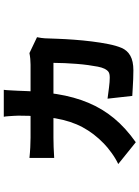

<svg xmlns="http://www.w3.org/2000/svg" viewBox="122 -796 755 1040"><g transform="rotate(-90 500.0 -276.5)"><path d="M533 -634Q531 -621 530 -596.5Q529 -572 528 -558Q525 -441 510 -347Q495 -253 463 -176.5Q431 -100 379 -37Q327 26 249 81L131 -14Q161 -28 192.5 -51Q224 -74 242 -92Q297 -145 330.5 -207.5Q364 -270 378.5 -354Q393 -438 393 -555Q393 -564 392 -579.5Q391 -595 390 -610Q389 -625 387 -634ZM818 -454Q816 -444 814 -431Q812 -418 812 -411Q811 -385 809.5 -343.5Q808 -302 804.5 -254Q801 -206 795 -157.5Q789 -109 780.5 -66.5Q772 -24 760 4Q747 35 717.5 51.5Q688 68 639 68Q616 68 591 67Q566 66 543 64.5Q520 63 500 62L485 -72Q515 -68 546 -64Q577 -60 599 -60Q621 -60 630.5 -67Q640 -74 647 -88Q654 -102 658.5 -125Q663 -148 667 -177.5Q671 -207 673.5 -239Q676 -271 677.5 -303.5Q679 -336 679 -365H274Q254 -365 223 -364Q192 -363 164 -361V-495Q192 -492 221.5 -490.5Q251 -489 274 -489H669Q684 -489 700.5 -490.5Q717 -492 732 -495Z"/></g></svg>

Font: Noto Sans SC Thin ExtraBold
Style: Regular
Weight: 800
Version: Version 2.004-H2;hotconv 1.0.118;makeotfexe 2.5.65603